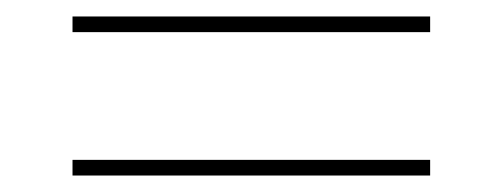

<svg xmlns="http://www.w3.org/2000/svg" viewBox="-20 -465 610 233"><path d="M502 -445V-426H68V-445ZM502 -271V-252H68V-271Z"/></svg>

Font: Bitter Thin
Style: Regular
Weight: 100
Designer: Sol Matas, and Bitter project Authors
Foundry: Sol Matas
Version: Version 2.002